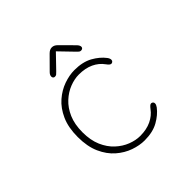

<svg xmlns="http://www.w3.org/2000/svg" viewBox="-170 -799 959 959"><g transform="rotate(-45 309.5 -319.5)"><path d="M324.5 9.5Q289 9.5 249.8 -4.2Q210.5 -18 176.5 -47.5Q142.5 -77 121.2 -124.5Q100 -172 100 -239Q100 -306 121.2 -353.5Q142.5 -401 176.5 -430.5Q210.5 -460 249.8 -473.8Q289 -487.5 324.5 -487.5Q382.5 -487.5 421.8 -465.8Q461 -444 484 -413.5Q488.5 -407.5 490.2 -402.5Q492 -397.5 492 -393.5Q492 -386.5 487.5 -382.8Q483 -379 478 -379Q473 -379 467.8 -383.5Q462.5 -388 456 -397Q436 -425 403 -440.5Q370 -456 324.5 -456Q293.5 -456 260 -443Q226.5 -430 197.8 -403.5Q169 -377 151.2 -336Q133.5 -295 133.5 -239Q133.5 -183 151.2 -142Q169 -101 197.8 -74.5Q226.5 -48 260 -35Q293.5 -22 324.5 -22Q370 -22 403 -37.8Q436 -53.5 456 -81Q462.5 -89.5 467.8 -94.2Q473 -99 478 -99Q483 -99 487.5 -95.5Q492 -92 492 -85Q492 -80.5 490 -75.5Q488 -70.5 484 -65Q461 -34.5 421.8 -12.5Q382.5 9.5 324.5 9.5ZM420 -567.5Q432 -555.5 432 -545Q432 -539.5 428 -536Q424 -532.5 417.5 -532.5Q411 -532.5 406.5 -536Q402 -539.5 394.5 -547.5L325.5 -619L256 -547Q248.5 -539 244.2 -535.8Q240 -532.5 233 -532.5Q227 -532.5 223.5 -536.2Q220 -540 220 -546Q220 -557 230.5 -567.5L295.5 -633Q303.5 -641 310.5 -644.2Q317.5 -647.5 325 -647.5Q333 -647.5 340 -644.2Q347 -641 355 -633Z"/></g></svg>

Font: Sono ExtraLight
Style: Regular
Weight: 200
Designer: Tyler Finck
Foundry: Tyler Finck
Version: Version 2.112